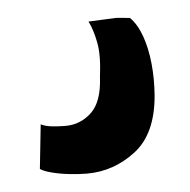

<svg xmlns="http://www.w3.org/2000/svg" viewBox="-32 -49 304 307"><g transform="rotate(-5 120.0 105.0)"><path d="M22 213 29.5 142Q36 145.5 47 146.8Q58 148 69 148Q93 148 110.8 131.2Q128.5 114.5 130.5 75Q135 40.5 131 19.8Q127 -1 120 -15L165 -17L186.5 -15Q198 -3.5 205 16.2Q212 36 214.5 60.5Q217 85 215 111.5Q210 173 174.8 200Q139.5 227 96.5 227Q83 227 67.8 225.2Q52.5 223.5 40 220.2Q27.5 217 22 213Z"/></g></svg>

Font: Koeln Type Sans
Style: Regular
Weight: 400
Designer: Eben Sorkin
Foundry: Eben Sorkin
Version: Version 2.001